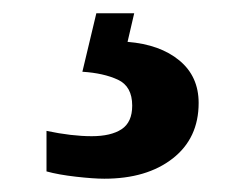

<svg xmlns="http://www.w3.org/2000/svg" viewBox="-20 -29 373 289"><path d="M137 240Q121 240 94.5 237Q68 234 50 229V168Q88 176 118 176Q147 176 163 165.5Q179 155 179 130Q179 101 157.5 91Q136 81 104 79L125 -9H182L172 34Q221 38 250 62Q279 86 279 126Q279 179 240 209.5Q201 240 137 240Z"/></svg>

Font: Noto Naskh Arabic
Style: Bold
Weight: 700
Designer: Monotype Design Team, David Williams, Mohamad Dakak and Nizar Qandah
Foundry: Monotype Imaging Inc.
Version: Version 2.016